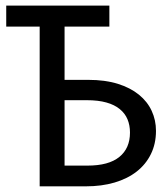

<svg xmlns="http://www.w3.org/2000/svg" viewBox="-20 -658 590 678"><path d="M120.1 -564H2V-638.2H366.2V-564H208V-376H292Q351.1 -376 395.8 -362.1Q440.4 -348.1 470.5 -323.7Q500.5 -299.3 515.6 -266.6Q530.8 -233.9 530.8 -195.8Q530.8 -150.4 512.9 -114Q495.1 -77.6 462.6 -52.2Q430.2 -26.9 384.5 -13.4Q338.9 0 283.2 0H120.1ZM439 -189.9Q439 -215.8 430.2 -236.8Q421.4 -257.8 402.8 -272.9Q384.3 -288.1 355.5 -296.1Q326.7 -304.2 286.1 -304.2H208V-73.2H289.1Q363.8 -73.2 401.4 -103.8Q439 -134.3 439 -189.9Z"/></svg>

Font: Code New Roman
Style: Regular
Weight: 400
Monospace: yes
Designer: Sam Radian
Foundry: Code New Roman
Version: Version 2.00 November 29, 2014